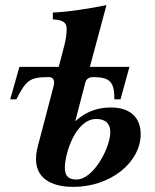

<svg xmlns="http://www.w3.org/2000/svg" viewBox="-20 -719 609 752"><path d="M412 -202C412 -140 346 -16 280 -16C254 -16 234 -24 234 -62C234 -118 276 -253 357 -253C396 -253 412 -232 412 -202ZM275 -245 314 -395C318 -412 332 -417 345 -417C413 -417 428 -396 428 -330H452L487 -457H332L397 -699C336 -686 238 -671 187 -670V-643C229 -641 241 -629 241 -607C241 -590 239 -567 232 -541L210 -457H56L20 -330H44C82 -403 94 -417 171 -417C182 -417 192 -412 192 -395C192 -390 191 -385 189 -378L136 -176C126 -139 121 -121 121 -96C121 -7 203 13 267 13C413 13 531 -83 531 -194C531 -260 488 -298 415 -298C372 -298 323 -288 276 -245Z"/></svg>

Font: XITS
Style: Bold Italic
Weight: 700
Italic angle: -16.33°
Designer: MicroPress Inc., with final additions and corrections provided by Coen Hoffman, Elsevier (retired)
Version: Version 1.302